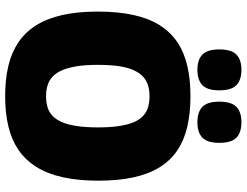

<svg xmlns="http://www.w3.org/2000/svg" viewBox="-126 -822 958 746"><g transform="rotate(90 353.0 -449.0)"><path d="M354 -149Q378 -149 397.5 -155Q417 -161 431.5 -175.5Q446 -190 455.5 -213Q465 -236 470 -270.5Q475 -305 475 -351Q475 -397 470 -431Q465 -465 455.5 -488Q446 -511 431.5 -525Q417 -539 397.5 -545Q378 -551 354 -551Q330 -551 311 -545Q292 -539 277.5 -525.5Q263 -512 252.5 -489Q242 -466 237 -431.5Q232 -397 232 -350Q232 -302 237.5 -268Q243 -234 253 -211Q263 -188 277.5 -174.5Q292 -161 311 -155Q330 -149 354 -149ZM354 10Q290 10 238 -2Q186 -14 146 -40.5Q106 -67 79 -109.5Q52 -152 38.5 -211.5Q25 -271 25 -350Q25 -428 38 -487.5Q51 -547 77 -589Q103 -631 142.5 -658Q182 -685 234.5 -697.5Q287 -710 354 -710Q420 -710 473 -697.5Q526 -685 565 -658.5Q604 -632 630 -590Q656 -548 669 -489Q682 -430 682 -353Q682 -273 668.5 -213Q655 -153 628 -110.5Q601 -68 562 -41.5Q523 -15 471 -2.5Q419 10 354 10ZM455 -737Q415 -737 395 -756.5Q375 -776 375 -822Q375 -869 395 -888.5Q415 -908 455 -908Q495 -908 515 -888.5Q535 -869 535 -822Q535 -776 515 -756.5Q495 -737 455 -737ZM251 -737Q212 -737 192 -756.5Q172 -776 172 -822Q172 -869 192 -888.5Q212 -908 251 -908Q291 -908 311 -888.5Q331 -869 331 -822Q331 -776 311 -756.5Q291 -737 251 -737Z"/></g></svg>

Font: Georama ExtraCondensed Thin ExtraBold
Style: Regular
Weight: 800
Version: Version 1.001